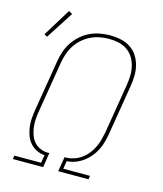

<svg xmlns="http://www.w3.org/2000/svg" viewBox="-119 -897 838 986"><g transform="rotate(15 300.0 -404.5)"><path d="M43 0 46 -19H188L195 -61Q171 -63 151 -73Q131 -83 116.5 -100Q102 -117 94.5 -138.5Q87 -160 84 -182.5Q81 -205 83 -229Q85 -253 89 -277L133 -544Q137 -570 146 -596.5Q155 -623 170.5 -646.5Q186 -670 208 -689.5Q230 -709 255.5 -721Q281 -733 308.5 -738Q336 -743 362 -743Q391 -743 419 -737Q447 -731 469.5 -716.5Q492 -702 507 -679.5Q522 -657 529 -630Q536 -603 535.5 -574.5Q535 -546 530 -517L486 -250Q482 -228 476 -206Q470 -184 459.5 -163.5Q449 -143 433.5 -124.5Q418 -106 398.5 -92Q379 -78 357 -70Q335 -62 313 -61L306 -19H448L445 0H284L297 -78H310Q330 -79 350.5 -86.5Q371 -94 388.5 -107Q406 -120 419.5 -137.5Q433 -155 442 -174Q451 -193 456.5 -213Q462 -233 466 -253L510 -520Q514 -546 514.5 -571.5Q515 -597 509 -621Q503 -645 490 -665.5Q477 -686 457 -699.5Q437 -713 412.5 -718.5Q388 -724 362 -724Q338 -724 313 -719.5Q288 -715 264.5 -703.5Q241 -692 221 -674.5Q201 -657 187 -635Q173 -613 165 -589Q157 -565 153 -541L109 -274Q105 -252 103.5 -230.5Q102 -209 104.5 -188Q107 -167 113.5 -147.5Q120 -128 132.5 -112.5Q145 -97 164 -88Q183 -79 204 -78H216L204 0ZM50 -652 34 -661 125 -809 144 -798Z"/></g></svg>

Font: Iosevka SS04 Th Ex Obl
Style: Regular
Weight: 100
Width: 7
Italic angle: -9°
Monospace: yes
Designer: Belleve Invis
Foundry: Belleve Invis
Version: Version 19.0.0; ttfautohint (v1.8.4)